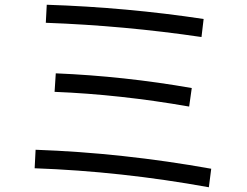

<svg xmlns="http://www.w3.org/2000/svg" viewBox="-20 -757 1040 809"><path d="M126 -48 130 -126Q496 -113 870 -46L860 32Q490 -35 126 -48ZM210 -370 215 -448Q503 -436 788 -386L777 -308Q485 -359 210 -370ZM173 -661 177 -737Q513 -726 838 -677L829 -601Q503 -649 173 -661Z"/></svg>

Font: Mplus 1p
Style: Regular
Weight: 400
Version: Version 1.061